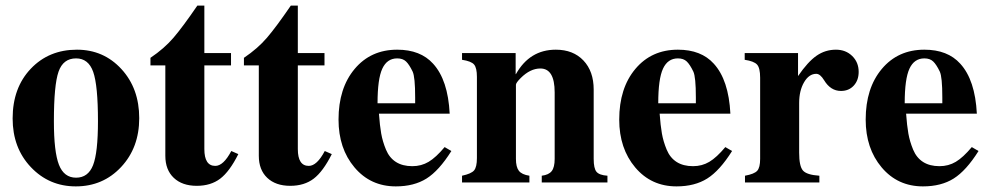

<svg xmlns="http://www.w3.org/2000/svg" viewBox="-20 -650 3523 684"><path d="M476 -229Q476 -124 411.5 -55Q347 14 250 14Q155 14 90 -54.5Q25 -123 25 -228Q25 -337 89.5 -405Q154 -473 254 -473Q349 -473 412.5 -404Q476 -335 476 -229ZM329 -218Q329 -346 312 -394Q295 -442 251 -442Q205 -442 188.5 -394.5Q172 -347 172 -218Q172 -109 190 -63Q208 -17 251 -17Q294 -17 311.5 -61.5Q329 -106 329 -218Z M804 -112 829 -101Q798 -39 764.5 -13.5Q731 12 681 12Q629 12 599 -16.5Q569 -45 569 -95V-417H516V-444Q565 -477 598 -515.5Q631 -554 683 -630H708V-461H803V-417H708V-119Q708 -59 747 -59Q776 -59 804 -112Z M1137 -112 1162 -101Q1131 -39 1097.5 -13.5Q1064 12 1014 12Q962 12 932 -16.5Q902 -45 902 -95V-417H849V-444Q898 -477 931 -515.5Q964 -554 1016 -630H1041V-461H1136V-417H1041V-119Q1041 -59 1080 -59Q1109 -59 1137 -112Z M1564 -126 1588 -112Q1544 -42 1499.5 -14Q1455 14 1390 14Q1300 14 1243 -53.5Q1186 -121 1186 -224Q1186 -336 1243.5 -404.5Q1301 -473 1395 -473Q1478 -473 1523 -423Q1576 -365 1582 -245H1330Q1333 -203 1338 -174.5Q1343 -146 1355 -117Q1367 -88 1390.5 -73Q1414 -58 1449 -58Q1481 -58 1507 -73.5Q1533 -89 1564 -126ZM1459 -282V-303Q1459 -376 1450 -395Q1438 -420 1426.5 -431Q1415 -442 1395 -442Q1359 -442 1342 -405.5Q1325 -369 1325 -282Z M2144 0H1910V-24Q1935 -27 1945.5 -40.5Q1956 -54 1956 -84V-321Q1956 -406 1905 -406Q1869 -406 1835 -372Q1818 -355 1818 -348V-84Q1818 -55 1828.5 -41.5Q1839 -28 1866 -24V0H1626V-24Q1659 -31 1669 -43Q1679 -55 1679 -87V-376Q1679 -408 1669 -420Q1659 -432 1626 -437V-461H1817V-386H1818Q1867 -473 1960 -473Q2022 -473 2058.5 -434.5Q2095 -396 2095 -331V-84Q2095 -50 2105 -38Q2115 -26 2144 -24Z M2564 -126 2588 -112Q2544 -42 2499.5 -14Q2455 14 2390 14Q2300 14 2243 -53.5Q2186 -121 2186 -224Q2186 -336 2243.5 -404.5Q2301 -473 2395 -473Q2478 -473 2523 -423Q2576 -365 2582 -245H2330Q2333 -203 2338 -174.5Q2343 -146 2355 -117Q2367 -88 2390.5 -73Q2414 -58 2449 -58Q2481 -58 2507 -73.5Q2533 -89 2564 -126ZM2459 -282V-303Q2459 -376 2450 -395Q2438 -420 2426.5 -431Q2415 -442 2395 -442Q2359 -442 2342 -405.5Q2325 -369 2325 -282Z M2823 -461V-379Q2858 -430 2889 -451.5Q2920 -473 2958 -473Q2993 -473 3016 -450.5Q3039 -428 3039 -394Q3039 -364 3021.5 -345Q3004 -326 2976 -326Q2939 -326 2916 -364Q2902 -387 2888 -387Q2862 -387 2844.5 -357Q2827 -327 2827 -283V-106Q2827 -58 2840.5 -42.5Q2854 -27 2899 -24V0H2634V-24Q2667 -30 2677.5 -41.5Q2688 -53 2688 -84V-373Q2688 -408 2677 -420Q2666 -432 2633 -437V-461Z M3442 -126 3466 -112Q3422 -42 3377.5 -14Q3333 14 3268 14Q3178 14 3121 -53.5Q3064 -121 3064 -224Q3064 -336 3121.5 -404.5Q3179 -473 3273 -473Q3356 -473 3401 -423Q3454 -365 3460 -245H3208Q3211 -203 3216 -174.5Q3221 -146 3233 -117Q3245 -88 3268.5 -73Q3292 -58 3327 -58Q3359 -58 3385 -73.5Q3411 -89 3442 -126ZM3337 -282V-303Q3337 -376 3328 -395Q3316 -420 3304.5 -431Q3293 -442 3273 -442Q3237 -442 3220 -405.5Q3203 -369 3203 -282Z"/></svg>

Font: STIX
Style: Bold
Weight: 700
Designer: MicroPress Inc., with final additions and corrections provided by Coen Hoffman, Elsevier (retired)
Version: Version 1.1.1